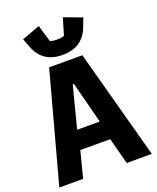

<svg xmlns="http://www.w3.org/2000/svg" viewBox="-170 -1052 941 1151"><g transform="rotate(-20 300.0 -476.0)"><path d="M435 0 391 -168H200L157 0H5L194 -698H406L595 0ZM300 -553H292L224 -289H368ZM126 -854 105 -909 220 -952 252 -845Q258 -842 271 -840Q284 -838 297 -838Q310 -838 323 -840Q336 -842 342 -845L374 -952L489 -909L468 -854Q447 -798 404.5 -769Q362 -740 297 -740Q232 -740 189.5 -769Q147 -798 126 -854Z"/></g></svg>

Font: iA Writer Quattro V
Style: Regular
Weight: 400
Designer: Mike Abbink, Paul van der Laan, Pieter van Rosmalen, Oliver Reichenstein
Foundry: Information Architects Inc.
Version: Version 2.000